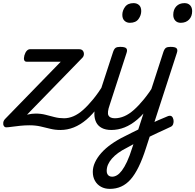

<svg xmlns="http://www.w3.org/2000/svg" viewBox="-36 -815 1250 1229"><path d="M351 17Q317 17 286.5 9.5Q256 2 224 -5.5Q192 -13 152 -13Q124 -13 94 -10Q64 -7 40 -3.5Q16 0 4 0Q-6 0 -11.5 -9Q-17 -18 -15 -31Q-13 -44 -2 -55L353 -420H134Q123 -420 119 -430Q115 -440 120 -460Q126 -480 135.5 -490Q145 -500 156 -500H470Q487 -500 494.5 -490Q502 -480 501 -467Q500 -454 491 -445L137 -81Q154 -85 167.5 -86.5Q181 -88 192 -88Q226 -88 255 -80.5Q284 -73 313 -65.5Q342 -58 374 -58Q386 -58 389 -48Q392 -38 387 -18Q383 0 374 8.5Q365 17 351 17Z M351 17Q337 17 330.5 5.5Q324 -6 326.5 -20.5Q329 -35 341 -46.5Q353 -58 374 -58Q404 -58 434.5 -71Q465 -84 496 -111.5Q527 -139 560.5 -180Q594 -221 629 -277Q638 -290 650 -289Q662 -288 668.5 -278.5Q675 -269 669 -257Q633 -187 595 -135Q557 -83 517.5 -49.5Q478 -16 436.5 0.5Q395 17 351 17Z M677 17Q640 17 615.5 4Q591 -9 579.5 -32.5Q568 -56 568 -86Q568 -116 580 -152L688 -483Q695 -503 704.5 -509Q714 -515 733 -515Q764 -515 772.5 -505.5Q781 -496 774 -476L666 -143Q649 -95 658 -76.5Q667 -58 700 -58Q714 -58 720 -46.5Q726 -35 723.5 -20.5Q721 -6 709.5 5.5Q698 17 677 17ZM795 -669Q775 -669 761 -682Q747 -695 747 -720Q747 -747 764.5 -771Q782 -795 819 -795Q840 -795 854 -782.5Q868 -770 868 -744Q868 -717 850.5 -693Q833 -669 795 -669ZM676 17Q662 17 655.5 5.5Q649 -6 651.5 -20.5Q654 -35 666 -46.5Q678 -58 699 -58Q729 -58 759.5 -71Q790 -84 821 -111.5Q852 -139 885.5 -180Q919 -221 954 -277Q963 -290 975 -289Q987 -288 993.5 -278.5Q1000 -269 994 -257Q958 -187 920 -135Q882 -83 842.5 -49.5Q803 -16 761.5 0.5Q720 17 676 17ZM901 -9Q920 -19 939 -28Q958 -37 976 -45Q994 -53 1010.5 -59.5Q1027 -66 1040 -72Q1056 -77 1064 -69.5Q1072 -62 1074.5 -48Q1077 -34 1072.5 -21Q1068 -8 1056 -3Q1037 6 1016.5 15.5Q996 25 975 34.5Q954 44 933 54.5Q912 65 891 75ZM667 394Q635 394 610.5 380.5Q586 367 572 342.5Q558 318 558 285Q558 255 572 224.5Q586 194 612 164.5Q638 135 676 108Q714 81 761 58Q782 47 804.5 36Q827 25 849 14L1010 -483Q1017 -503 1026.5 -509Q1036 -515 1055 -515Q1086 -515 1094.5 -505.5Q1103 -496 1096 -476L898 134Q876 203 851.5 253Q827 303 800 333.5Q773 364 740 379Q707 394 667 394ZM682 316Q697 316 712.5 307Q728 298 744 277Q760 256 777 220Q794 184 811 129L818 108Q807 114 796 120Q785 126 774 132Q744 147 720.5 164Q697 181 680.5 200Q664 219 655.5 238.5Q647 258 647 279Q647 290 651 298.5Q655 307 663 311.5Q671 316 682 316ZM1121 -669Q1099 -669 1086 -683Q1073 -697 1073 -720Q1073 -754 1092.5 -774.5Q1112 -795 1145 -795Q1168 -795 1181 -781Q1194 -767 1194 -744Q1194 -710 1174 -689.5Q1154 -669 1121 -669Z"/></svg>

Font: Playwrite DK Loopet
Style: Regular
Weight: 400
Designer: Veronika Burian, José Scaglione
Foundry: TypeTogether
Version: Version 1.002